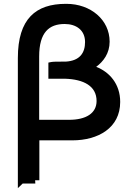

<svg xmlns="http://www.w3.org/2000/svg" viewBox="-20 -731 680 1000"><path d="M163 208H185V0H357C490 0 606 -64 606 -200C606 -294 550 -356 481 -383C518 -410 551 -453 551 -514C551 -628 452 -711 326 -711H323C167 -711 73 -634 73 -429V249L98 225H164ZM317 -606C377 -606 423 -574 423 -512C423 -457 397 -414 321 -410H297C279 -410 257 -410 247 -408L232 -405V-321H318C416 -318 483 -283 483 -205C483 -141 428 -107 340 -107H184V-437C184 -563 236 -606 317 -606Z"/></svg>

Font: Mint Spirit No2
Style: Bold
Weight: 700
Designer: HARENDAL Hirwen
Foundry: Arkandis Digital Foundry.
Version: Version 1.004;FFEdit